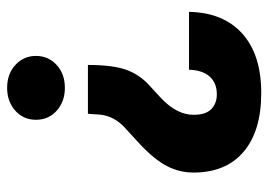

<svg xmlns="http://www.w3.org/2000/svg" viewBox="-129 -450 767 549"><g transform="rotate(-90 254.5 -175.5)"><path d="M343.3 -307.6Q343.3 -234.4 328.4 -195.1Q313.5 -155.8 278.3 -126L246.1 -96.2Q200.7 -52.2 200.7 -5.4Q200.7 29.3 217 45.2Q233.4 61 259.3 61Q292 61 310.3 40.3Q328.6 19.5 329.6 -18.6H495.1Q493.2 79.6 432.9 133.8Q372.6 188 263.2 188Q154.3 188 95 137.5Q35.6 86.9 35.6 -5.4Q35.6 -45.9 54.2 -81.8Q72.8 -117.7 117.7 -159.7L159.2 -197.8Q196.8 -230 201.2 -272.5L203.6 -307.6ZM277.8 -373.5Q238.8 -373.5 212.6 -396.7Q186.5 -419.9 186.5 -456.1Q186.5 -492.2 212.6 -515.4Q238.8 -538.6 277.8 -538.6Q317.9 -538.6 343.5 -514.9Q369.1 -491.2 369.1 -456.1Q369.1 -420.9 343.5 -397.2Q317.9 -373.5 277.8 -373.5Z"/></g></svg>

Font: TypoPRO Roboto
Style: Regular
Weight: 900
Designer: Google
Version: Version 2.136; 2016